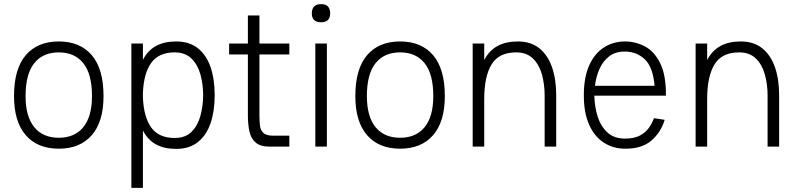

<svg xmlns="http://www.w3.org/2000/svg" viewBox="-20 -711 3875 931"><path d="M48 -245Q48 -377 105 -443.5Q162 -510 265 -510Q368 -510 425 -443.5Q482 -377 482 -245Q482 -121 425 -55.5Q368 10 265 10Q162 10 105 -55.5Q48 -121 48 -245ZM265 -43Q342 -43 384 -94.5Q426 -146 426 -245Q426 -352 384 -404.5Q342 -457 265 -457Q188 -457 146 -404.5Q104 -352 104 -245Q104 -146 146 -94.5Q188 -43 265 -43Z M673 200H617V-500H673V-421Q697 -467 737 -488.5Q777 -510 835 -510Q898 -510 939.5 -477Q981 -444 1001 -385.5Q1021 -327 1021 -250V-249Q1021 -172 1001 -113.5Q981 -55 939.5 -22Q898 11 835 11Q777 11 737 -10.5Q697 -32 673 -78ZM827 -457Q750 -457 713.5 -406.5Q677 -356 673 -261V-238Q677 -143 713.5 -92.5Q750 -42 827 -42Q879 -42 909 -72Q939 -102 952 -150Q965 -198 965 -250Q965 -302 952 -349.5Q939 -397 908.5 -427Q878 -457 827 -457Z M1091 -500H1182V-636H1238V-500H1383V-447H1238V-150Q1238 -124 1240.5 -102Q1243 -80 1257 -66.5Q1271 -53 1306 -53H1383V0H1287Q1243 0 1220 -19.5Q1197 -39 1189.5 -73.5Q1182 -108 1182 -152V-447H1091Z M1492 -646Q1492 -691 1537 -691Q1581 -691 1581 -646Q1581 -603 1537 -603Q1492 -603 1492 -646ZM1509 -500H1565V0H1509Z M1703 -245Q1703 -377 1760 -443.5Q1817 -510 1920 -510Q2023 -510 2080 -443.5Q2137 -377 2137 -245Q2137 -121 2080 -55.5Q2023 10 1920 10Q1817 10 1760 -55.5Q1703 -121 1703 -245ZM1920 -43Q1997 -43 2039 -94.5Q2081 -146 2081 -245Q2081 -352 2039 -404.5Q1997 -457 1920 -457Q1843 -457 1801 -404.5Q1759 -352 1759 -245Q1759 -146 1801 -94.5Q1843 -43 1920 -43Z M2272 0V-500H2328V-420Q2352 -466 2392.5 -488Q2433 -510 2491 -510Q2554 -510 2595 -477Q2636 -444 2656.5 -385.5Q2677 -327 2677 -249V0H2621V-249Q2621 -301 2608 -349Q2595 -397 2564.5 -427Q2534 -457 2483 -457Q2399 -457 2363.5 -398.5Q2328 -340 2328 -231V0Z M3151 -138 3203 -130Q3184 -68 3137.5 -28.5Q3091 11 3010 10Q2954 10 2908.5 -19Q2863 -48 2837 -105.5Q2811 -163 2811 -249Q2811 -336 2837 -394Q2863 -452 2908.5 -481Q2954 -510 3010 -510Q3061 -510 3107 -486Q3153 -462 3181.5 -404Q3210 -346 3209 -247H2862Q2863 -195 2877.5 -147.5Q2892 -100 2924.5 -69.5Q2957 -39 3010 -39Q3055 -39 3082.5 -53.5Q3110 -68 3126 -90.5Q3142 -113 3151 -138ZM3010 -461Q2964 -461 2934 -438Q2904 -415 2887 -377Q2870 -339 2865 -295H3154Q3146 -387 3106 -424Q3066 -461 3010 -461Z M3353 0V-500H3409V-420Q3433 -466 3473.5 -488Q3514 -510 3572 -510Q3635 -510 3676 -477Q3717 -444 3737.5 -385.5Q3758 -327 3758 -249V0H3702V-249Q3702 -301 3689 -349Q3676 -397 3645.5 -427Q3615 -457 3564 -457Q3480 -457 3444.5 -398.5Q3409 -340 3409 -231V0Z"/></svg>

Font: Haskoy Light
Style: Regular
Weight: 300
Designer: Ertekin Erdin
Foundry: Ertekin Erdin
Version: Version 2.000; ttfautohint (v1.8.4.7-5d5b)